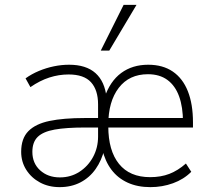

<svg xmlns="http://www.w3.org/2000/svg" viewBox="-20 -761 867 789"><path d="M225 8Q180 8 144.5 -11Q109 -30 88 -63Q67 -96 67 -137Q67 -192 96.5 -222Q126 -252 183.5 -264Q241 -276 328 -276H397V-237H328Q252 -237 204.5 -228.5Q157 -220 135 -198.5Q113 -177 113 -137Q113 -90 145 -61Q177 -32 226 -32Q271 -32 306.5 -55Q342 -78 362.5 -116Q383 -154 383 -200V-332Q383 -391 354 -423Q325 -455 262 -455Q222 -455 183 -442.5Q144 -430 105 -403L85 -439Q110 -457 140 -469.5Q170 -482 201.5 -488.5Q233 -495 264 -495Q334 -495 372.5 -460.5Q411 -426 418 -359H409Q432 -427 478 -461Q524 -495 589 -495Q649 -495 690 -467Q731 -439 752 -386Q773 -333 773 -258V-237H412V-276H750L732 -258Q732 -321 716 -365Q700 -409 668 -432.5Q636 -456 588 -456Q511 -456 468 -400Q425 -344 425 -248V-242Q425 -142 469 -87.5Q513 -33 597 -33Q641 -33 676 -46.5Q711 -60 744 -89L766 -55Q735 -24 691 -8Q647 8 598 8Q545 8 504.5 -10.5Q464 -29 438 -63.5Q412 -98 400 -148H409Q398 -102 373 -66.5Q348 -31 310.5 -11.5Q273 8 225 8ZM394 -553 488 -741H541L429 -553Z"/></svg>

Font: Nunito Sans 10pt SemiCondensed ExtraLight
Style: Regular
Weight: 250
Width: 4
Designer: Vernon Adams
Foundry: Vernon Adams
Version: Version 3.101;gftools[0.9.27]